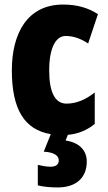

<svg xmlns="http://www.w3.org/2000/svg" viewBox="-20 -583 473 843"><path d="M361 126C361 76 326 42 268 34L278 9C323 5 362 -11 396 -39V-177C356 -145 314 -128 272 -128C222 -128 196 -177 196 -274C196 -371 224 -425 268 -425C302 -425 334 -414 367 -392L410 -521C366 -549 318 -563 257 -563C99 -563 32 -435 32 -274C32 -102 88 -13 203 6L172 83C213 85 238 98 238 121C238 140 225 149 201 149C186 149 168 146 146 141V231C171 237 200 240 233 240C316 240 361 196 361 126Z"/></svg>

Font: Noto Sans Lao ExtraCondensed Black
Style: Regular
Weight: 900
Width: 2
Designer: Monotype Design Team
Foundry: Monotype Imaging Inc.
Version: Version 2.003